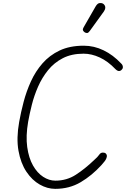

<svg xmlns="http://www.w3.org/2000/svg" viewBox="-20 -1229 821 1252"><path d="M340 2.5Q288.5 2.5 238.8 -25.8Q189 -54 152 -109.5Q115 -165 100.5 -246.2Q86 -327.5 105 -434Q116 -496 134 -564.5Q152 -633 181.5 -698Q211 -763 257 -815.8Q303 -868.5 369 -899.8Q435 -931 526.5 -931Q593 -931 655.2 -901Q717.5 -871 770 -815Q779.5 -806.5 781 -794.8Q782.5 -783 774.5 -775.5Q768 -767 757.2 -766Q746.5 -765 733.5 -777.5Q684 -829.5 630.5 -854.2Q577 -879 525 -879Q446.5 -879 389.5 -849.5Q332.5 -820 293.2 -771.2Q254 -722.5 228.2 -663.8Q202.5 -605 187.5 -545.2Q172.5 -485.5 163.5 -435Q147.5 -341.5 157.5 -270Q167.5 -198.5 195.2 -149.8Q223 -101 261.5 -76Q300 -51 341 -51Q415 -51 474.5 -89.5Q534 -128 594 -185.5Q617.5 -206 626.8 -220Q636 -234 650.5 -234Q662.5 -234 668.8 -229.2Q675 -224.5 677 -214Q678 -207.5 672.5 -194Q667 -180.5 641.5 -152.5Q579 -84 505.8 -40.8Q432.5 2.5 340 2.5ZM533.5 -1017.5Q525.5 -1022.5 521.5 -1030Q517.5 -1037.5 526.5 -1053L603.5 -1187Q616 -1208.5 631.2 -1209.2Q646.5 -1210 655.5 -1202.5Q667 -1192 666.5 -1179.2Q666 -1166.5 657.5 -1154.5L565 -1026.5Q556 -1014 548.2 -1013.8Q540.5 -1013.5 533.5 -1017.5Z"/></svg>

Font: Edu VIC WA NT Hand Pre
Style: Regular
Weight: 400
Designer: Tina and Corey Anderson, Eben Sorkin, Mirko Velimirovic
Foundry: Google for Education
Version: Version 1.000